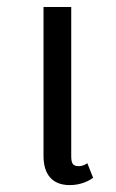

<svg xmlns="http://www.w3.org/2000/svg" viewBox="-20 -520 332 548"><path d="M245.8 -12.5 229.2 -54.2C224.2 -50.8 216.7 -45.8 204.2 -45.8C187.5 -45.8 183.3 -54.2 183.3 -75V-500H104.2V-75C104.2 -23.3 128.3 8.3 179.2 8.3C213.3 8.3 236.7 -5.8 245.8 -12.5Z"/></svg>

Font: BoonHome
Style: Book
Weight: 400
Designer: Sungsit Sawaiwan
Foundry: Sungsit Sawaiwan
Version: Version 0.2